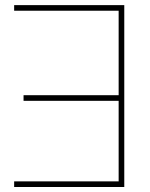

<svg xmlns="http://www.w3.org/2000/svg" viewBox="-20 -748 599 768"><path d="M477.1 -727.5V0H36.6V-22.5H454.6V-344.7H74.2V-367.2H454.6V-705.1H36.6V-727.5Z"/></svg>

Font: Inter Display Thin
Style: Regular
Weight: 100
Designer: Rasmus Andersson
Foundry: rsms
Version: Version 4.000;git-a52131595